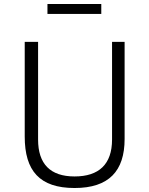

<svg xmlns="http://www.w3.org/2000/svg" viewBox="-20 -933 747 963"><path d="M488 -913H218V-863H488ZM605 -236V-723H542V-233C542 -109 476 -48 354 -48C232 -48 171 -111 171 -233V-723H104V-248C104 -76 179 10 354 10C526 10 605 -75 605 -236Z"/></svg>

Font: United Sans ExtraLight
Style: Regular
Weight: 200
Designer: Pablo Impallari, Rodrigo Fuenzalida (Modified by Dan O. Williams)
Version: Version 1.000;PS 001.000;hotconv 1.0.88;makeotf.lib2.5.64775